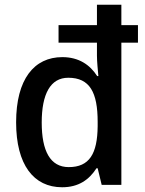

<svg xmlns="http://www.w3.org/2000/svg" viewBox="-20 -780 610 810"><path d="M242 10C312 10 356 -22 387 -70H392L409 0H492V-600H562V-674H492V-760H389V-674H227V-600H389V-545C389 -520 393 -482 395 -459H390C360 -506 313 -539 243 -539C124 -539 48 -446 48 -264C48 -85 122 10 242 10ZM270 -75C192 -75 156 -143 156 -263C156 -384 193 -452 268 -452C359 -452 392 -390 392 -266V-248C391 -131 357 -75 270 -75Z"/></svg>

Font: Noto Sans Khmer SemiCondensed Medium
Style: Regular
Weight: 500
Width: 4
Designer: Danh Hong and the Monotype Design Team
Foundry: Monotype Imaging Inc.
Version: Version 2.004